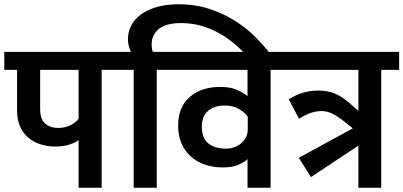

<svg xmlns="http://www.w3.org/2000/svg" viewBox="-30 -879 1889 899"><path d="M531 -552H446V0H338V-223Q324 -212 296.5 -202.5Q269 -193 229 -193Q193 -193 160.5 -203Q128 -213 103.5 -233.5Q79 -254 64.5 -285.5Q50 -317 50 -361V-552H-10V-636H531ZM158 -368Q158 -321 181.5 -300.5Q205 -280 243 -280Q275 -280 300.5 -293Q326 -306 338 -323V-552H158Z M596 -552H511V-636H583Q578 -646 573.5 -662Q569 -678 569 -694Q569 -732 586 -762.5Q603 -793 634.5 -814.5Q666 -836 709 -847.5Q752 -859 805 -859Q886 -859 953 -836.5Q1020 -814 1073.5 -779.5Q1127 -745 1167 -704.5Q1207 -664 1234 -628L1241 -617L1167 -570L1155 -585Q1124 -622 1088 -656Q1052 -690 1010 -715.5Q968 -741 920 -756Q872 -771 818 -771Q749 -771 714.5 -744Q680 -717 680 -670Q680 -649 686 -636H789V-552H704V0H596Z M1001 -472Q1048 -472 1078 -459Q1108 -446 1129 -429V-552H759V-636H1322V-552H1237V0H1129V-134Q1116 -121 1087.5 -108Q1059 -95 1012 -95Q970 -95 932 -107.5Q894 -120 865.5 -144.5Q837 -169 820.5 -206Q804 -243 804 -291Q804 -378 858.5 -425Q913 -472 1001 -472ZM1130 -333Q1115 -354 1087 -369.5Q1059 -385 1024 -385Q974 -385 944.5 -360Q915 -335 915 -286Q915 -232 945.5 -207.5Q976 -183 1027 -183Q1070 -183 1100 -209Q1130 -235 1130 -274Z M1755 0H1648V-197L1426 -50L1369 -140L1622 -278L1573 -317Q1547 -337 1523.5 -348Q1500 -359 1477 -359Q1449 -359 1423 -349.5Q1397 -340 1370 -323L1322 -414Q1357 -436 1391 -445.5Q1425 -455 1461 -455Q1506 -455 1541.5 -439.5Q1577 -424 1616 -388L1648 -360V-552H1302V-636H1839V-552H1755Z"/></svg>

Font: Ek Mukta SemiBold
Style: Regular
Weight: 600
Designer: Girish Dalvi and Yashodeep Gholap
Foundry: Ek Type
Version: Version 2.538;PS 1.002;hotconv 16.6.51;makeotf.lib2.5.65220;